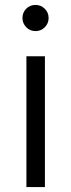

<svg xmlns="http://www.w3.org/2000/svg" viewBox="-20 -758 288 778"><path d="M124 -632Q101 -632 86 -648Q71 -664 71 -685Q71 -707 86 -722.5Q101 -738 124 -738Q146 -738 161.5 -722.5Q177 -707 177 -685Q177 -663 161.5 -647.5Q146 -632 124 -632ZM87 0V-530H162V0Z"/></svg>

Font: Be Vietnam Pro Light
Style: Regular
Weight: 300
Designer: Lam Bao, Tony Le, Vietanh Nguyen
Foundry: Yellow Type Foundry
Version: Version 1.002; ttfautohint (v1.8.3)